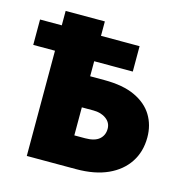

<svg xmlns="http://www.w3.org/2000/svg" viewBox="-109 -813 883 913"><g transform="rotate(15 332.0 -357.0)"><path d="M103 0V-518H-4V-643H103V-714H296V-643H486V-518H296V-444H366Q458 -444 517 -416.5Q576 -389 605 -341.5Q634 -294 634 -233Q634 -163 599.5 -110.5Q565 -58 501 -29Q437 0 346 0ZM349 -153Q396 -153 418.5 -172.5Q441 -192 441 -224Q441 -254 416 -272.5Q391 -291 353 -291H296V-153Z"/></g></svg>

Font: Noto Sans Black
Style: Regular
Weight: 900
Designer: Monotype Design Team
Foundry: Monotype Imaging Inc.
Version: Version 2.007